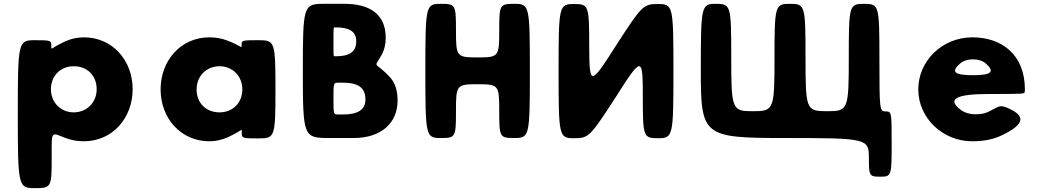

<svg xmlns="http://www.w3.org/2000/svg" viewBox="-20 -723 5444 1003"><path d="M673 -257C673 -407 568 -528 418 -528C383 -528 350 -520 321 -507C242 -471 248 -456 248 -484C248 -512 245 -513 160 -513C75 -513 73 -502 73 -127C73 249 75 260 161 260C247 260 250 256 250 106C250 -45 244 -32 323 -2C352 9 383 15 418 15C568 15 673 -107 673 -257ZM485 -257C485 -186 432 -136 365 -136C299 -136 246 -186 246 -257C246 -327 296 -377 365 -377C437 -377 485 -327 485 -257Z M819 -256C819 -106 924 15 1074 15C1109 15 1141 7 1170 -6C1249 -42 1243 -57 1243 -29C1243 -1 1246 0 1331 0C1416 0 1419 -7 1419 -257C1419 -506 1416 -513 1330 -513C1244 -513 1242 -512 1242 -489C1242 -465 1247 -481 1168 -511C1140 -522 1108 -528 1074 -528C924 -528 819 -406 819 -256ZM1007 -256C1007 -327 1060 -377 1127 -377C1193 -377 1246 -327 1246 -256C1246 -186 1196 -136 1127 -136C1055 -136 1007 -186 1007 -256Z M1562 -353C1562 -12 1565 -2 1695 -2H1828C1973 -2 2057 -82 2057 -197C2057 -254 2042 -294 2015 -322C1936 -407 1930 -360 1974 -437C1988 -462 1995 -492 1995 -525C1995 -658 1900 -703 1779 -703H1671C1565 -703 1562 -693 1562 -353ZM1722 -504C1722 -578 1722 -580 1728 -580H1734C1804 -580 1841 -559 1841 -508C1841 -450 1803 -429 1734 -429H1728C1722 -429 1722 -431 1722 -504ZM1722 -208C1722 -289 1722 -291 1747 -291H1772C1847 -291 1889 -268 1889 -203C1889 -148 1847 -125 1772 -125H1747C1722 -125 1722 -127 1722 -208Z M2475 -283C2585 -283 2588 -279 2588 -143C2588 -6 2590 -2 2668 -2C2746 -2 2748 -12 2748 -353C2748 -693 2746 -703 2668 -703C2590 -703 2588 -699 2588 -563C2588 -427 2585 -423 2475 -423C2365 -423 2362 -427 2362 -563C2362 -699 2360 -703 2282 -703C2204 -703 2202 -693 2202 -353C2202 -12 2204 -2 2282 -2C2360 -2 2362 -6 2362 -143C2362 -279 2365 -283 2475 -283Z M3198 -218C3333 -430 3338 -430 3338 -218C3338 -7 3341 -1 3418 -1C3496 -1 3498 -11 3498 -352C3498 -692 3496 -702 3418 -702C3341 -702 3334 -696 3198 -485C3063 -273 3059 -273 3058 -485C3058 -696 3055 -702 2978 -702C2900 -702 2898 -692 2898 -352C2898 -11 2900 -1 2978 -1C3055 -1 3062 -7 3198 -218Z M3913 -142C3804 -142 3800 -150 3800 -423C3800 -695 3798 -703 3720 -703C3643 -703 3641 -693 3641 -353C3641 -12 3653 -2 4080 -2C4507 -2 4519 1 4519 99C4519 197 4521 200 4579 200C4637 200 4638 195 4638 29C4638 -137 4638 -141 4606 -141C4575 -141 4574 -149 4574 -422C4574 -695 4572 -703 4494 -703C4416 -703 4414 -695 4414 -423C4414 -150 4411 -142 4301 -142C4191 -142 4188 -150 4188 -423C4188 -695 4186 -703 4107 -703C4029 -703 4026 -695 4026 -423C4026 -150 4023 -142 3913 -142Z M5333 -244C5334 -248 5334 -253 5334 -256C5334 -436 5215 -528 5059 -528C4904 -528 4777 -406 4777 -256C4777 -107 4904 15 5059 15C5116 15 5168 6 5213 -16C5346 -79 5323 -120 5261 -151C5198 -182 5204 -167 5139 -137C5121 -129 5100 -126 5072 -126C5049 -126 5021 -133 4999 -149C4928 -203 4966 -232 5147 -232C5327 -232 5333 -232 5333 -244ZM4993 -389C5009 -404 5033 -413 5064 -413C5090 -413 5112 -406 5129 -392C5180 -348 5158 -330 5063 -330C4968 -330 4946 -347 4993 -389Z"/></svg>

Font: Hussar Print
Style: Bold
Weight: 700
Foundry: Cannot Into Space Fonts
Version: Version 2.00